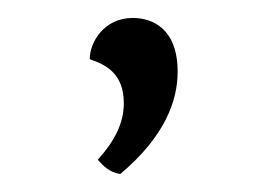

<svg xmlns="http://www.w3.org/2000/svg" viewBox="-20 -99 298 214"><path d="M114 95C164 53 178 13 178 -19C178 -67 150 -79 128 -79C96 -79 80 -52 80 -33C98 -27 118 -17 118 16C118 38 108 58 89 79C95 86 102 93 114 95Z"/></svg>

Font: Arima Koshi Light
Style: Regular
Weight: 300
Designer: Joana Correia and Natanael Gama
Foundry: NDISCOVER
Version: Version 1.019;PS 001.019;hotconv 1.0.88;makeotf.lib2.5.64775